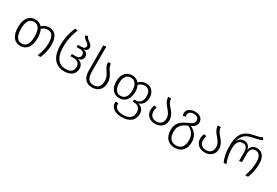

<svg xmlns="http://www.w3.org/2000/svg" viewBox="75 -1977 4924 3416"><g transform="rotate(30 2536.5 -269.0)"><path d="M557 -534C497 -534 450 -512 411 -473C377 -513 330 -534 271 -534C143 -534 69 -431 69 -261C69 -91 140 11 270 11C397 11 470 -92 470 -263C470 -334 458 -392 435 -436C468 -469 506 -485 553 -485C638 -485 685 -427 685 -285C685 -182 662 -97 625 0H683C712 -72 744 -164 744 -286C744 -447 678 -534 557 -534ZM270 -38C178 -38 130 -114 130 -261C130 -411 181 -485 271 -485C362 -485 410 -411 410 -263C410 -113 360 -38 270 -38Z M1176 12C1308 12 1388 -59 1388 -164C1388 -243 1340 -291 1272 -302C1324 -310 1371 -336 1371 -401C1371 -459 1330 -494 1272 -498C1330 -507 1359 -532 1359 -579C1359 -662 1241 -678 1232 -744L1183 -736C1183 -650 1301 -650 1301 -577C1301 -540 1277 -521 1222 -521H1152L1148 -474H1217C1274 -474 1309 -448 1309 -399C1309 -344 1265 -325 1215 -325H1140L1135 -279H1199C1276 -279 1327 -242 1327 -164C1327 -86 1278 -37 1176 -37C1016 -37 942 -160 942 -358C942 -509 969 -617 1018 -736L964 -745C913 -626 882 -511 882 -356C882 -149 964 12 1176 12Z M1546 -225C1546 -69 1615 12 1747 12C1879 12 1947 -78 1947 -198C1947 -367 1826 -402 1826 -523H1768C1768 -383 1887 -350 1887 -198C1887 -97 1838 -36 1748 -36C1646 -36 1604 -103 1604 -229V-745L1546 -736Z M2595 -155C2668 -168 2727 -230 2727 -342C2727 -456 2654 -534 2551 -534C2491 -534 2442 -512 2403 -470C2370 -510 2323 -534 2260 -534C2133 -534 2065 -433 2065 -300C2065 -165 2131 -65 2259 -65C2386 -65 2454 -167 2454 -302C2454 -353 2444 -398 2426 -435C2458 -468 2497 -486 2548 -486C2619 -486 2667 -435 2667 -340C2667 -231 2612 -178 2538 -178H2504L2498 -131H2532C2619 -131 2658 -75 2658 -2C2658 102 2596 158 2466 158C2357 158 2292 117 2292 38C2292 32 2293 28 2293 24L2237 16C2235 21 2234 30 2234 40C2234 136 2315 206 2466 206C2620 206 2719 131 2719 -2C2719 -83 2678 -140 2595 -155ZM2259 -112C2168 -112 2125 -186 2125 -300C2125 -414 2171 -487 2260 -487C2350 -487 2395 -413 2395 -302C2395 -186 2350 -112 2259 -112Z M3063 -523H3005C3005 -361 3171 -324 3171 -170C3171 -92 3127 -36 3039 -36C2957 -36 2905 -86 2905 -165C2905 -196 2910 -225 2921 -253L2871 -267C2856 -235 2847 -200 2847 -164C2847 -67 2916 12 3039 12C3151 12 3232 -58 3232 -169C3232 -338 3063 -391 3063 -523Z M3612 -274C3689 -311 3714 -350 3714 -407C3714 -481 3653 -534 3555 -534C3459 -534 3388 -487 3388 -409C3388 -390 3392 -374 3399 -359L3453 -373C3450 -382 3447 -393 3447 -408C3447 -456 3484 -488 3555 -488C3621 -488 3654 -454 3654 -409C3654 -356 3627 -331 3526 -289C3396 -234 3335 -156 3335 -33C3335 113 3416 207 3553 207C3686 207 3772 120 3772 -34C3772 -156 3706 -231 3612 -274ZM3553 158C3457 158 3396 96 3396 -33C3396 -139 3439 -203 3571 -256C3655 -216 3711 -150 3711 -34C3711 91 3655 158 3553 158Z M4083 -523H4025C4025 -361 4191 -324 4191 -170C4191 -92 4147 -36 4059 -36C3977 -36 3925 -86 3925 -165C3925 -196 3930 -225 3941 -253L3891 -267C3876 -235 3867 -200 3867 -164C3867 -67 3936 12 4059 12C4171 12 4252 -58 4252 -169C4252 -338 4083 -391 4083 -523Z M4443 0H4500C4463 -98 4444 -185 4444 -287C4444 -413 4486 -475 4566 -475C4623 -475 4666 -444 4666 -346V-164L4722 -171V-344C4722 -438 4766 -475 4827 -475C4886 -475 4945 -438 4945 -301C4945 -185 4924 -98 4887 0H4945C4975 -74 5004 -169 5004 -302C5004 -458 4923 -523 4832 -523C4756 -523 4707 -482 4695 -405C4683 -482 4638 -523 4567 -523C4514 -523 4469 -503 4439 -431C4462 -547 4521 -598 4592 -624C4685 -658 4776 -655 4851 -700L4826 -743C4764 -703 4663 -702 4579 -671C4430 -618 4385 -499 4385 -304C4385 -169 4412 -74 4443 0Z"/></g></svg>

Font: FiraGO Light
Style: Regular
Weight: 300
Designer: bBox Type
Foundry: bBox Type GmbH
Version: Version 1.001;PS 001.001;hotconv 1.0.88;makeotf.lib2.5.64775